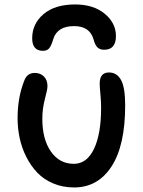

<svg xmlns="http://www.w3.org/2000/svg" viewBox="-20 -782 637 853"><path d="M314 -762.2Q395.5 -762.2 445.3 -720.9Q495.1 -679.7 495.1 -622.1Q495.1 -561 442.9 -561Q423.8 -561 413.1 -571.3Q402.3 -581.5 395 -608.9Q377.9 -666 309.1 -666Q234.9 -666 216.8 -608.9Q208 -578.6 198.5 -567.4Q189 -556.2 170.9 -556.2Q123 -556.2 123 -611.8Q123 -676.3 173.3 -719.2Q223.6 -762.2 314 -762.2ZM309.1 50.8Q258.8 50.8 216.6 33Q174.3 15.1 145.5 -15.1Q116.7 -45.4 96.7 -85.2Q76.7 -125 67.4 -168.5Q58.1 -211.9 58.1 -256.8Q58.1 -349.6 87.9 -423.8Q100.1 -458 134.8 -458Q159.7 -458 175.3 -441.9Q190.9 -425.8 190.9 -399.9Q190.9 -384.3 179.4 -341.6Q168 -298.8 168 -253.9Q168 -163.6 206.1 -108.9Q244.1 -54.2 308.1 -54.2Q365.7 -54.2 397.5 -120.4Q429.2 -186.5 429.2 -303.2Q429.2 -331.5 426 -364Q422.9 -396.5 422.9 -410.2Q422.9 -460 463.9 -460Q499.5 -460 517.8 -426.5Q536.1 -393.1 536.1 -314Q536.1 -135.3 475.3 -42.2Q414.6 50.8 309.1 50.8Z"/></svg>

Font: Shantell Sans Bouncy
Style: Regular
Weight: 500
Designer: Stephen Nixon, Anya Danilova, Shantell Martin
Foundry: Arrow Type
Version: Version 1.006;[9816181b4]